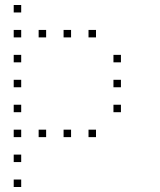

<svg xmlns="http://www.w3.org/2000/svg" viewBox="-20 -585 640 770"><path d="M36 -565Q35 -565 35 -565Q35 -565 35 -564V-536Q35 -535 35 -535Q35 -535 36 -535H64Q65 -535 65 -535Q65 -535 65 -536V-564Q65 -565 65 -565Q65 -565 64 -565ZM36 -465Q35 -465 35 -465Q35 -465 35 -464V-436Q35 -435 35 -435Q35 -435 36 -435H64Q65 -435 65 -435Q65 -435 65 -436V-464Q65 -465 65 -465Q65 -465 64 -465ZM136 -465Q135 -465 135 -465Q135 -465 135 -464V-436Q135 -435 135 -435Q135 -435 136 -435H164Q165 -435 165 -435Q165 -435 165 -436V-464Q165 -465 165 -465Q165 -465 164 -465ZM236 -465Q235 -465 235 -465Q235 -465 235 -464V-436Q235 -435 235 -435Q235 -435 236 -435H264Q265 -435 265 -435Q265 -435 265 -436V-464Q265 -465 265 -465Q265 -465 264 -465ZM336 -465Q335 -465 335 -465Q335 -465 335 -464V-436Q335 -435 335 -435Q335 -435 336 -435H364Q365 -435 365 -435Q365 -435 365 -436V-464Q365 -465 365 -465Q365 -465 364 -465ZM36 -365Q35 -365 35 -365Q35 -365 35 -364V-336Q35 -335 35 -335Q35 -335 36 -335H64Q65 -335 65 -335Q65 -335 65 -336V-364Q65 -365 65 -365Q65 -365 64 -365ZM436 -365Q435 -365 435 -365Q435 -365 435 -364V-336Q435 -335 435 -335Q435 -335 436 -335H464Q465 -335 465 -335Q465 -335 465 -336V-364Q465 -365 465 -365Q465 -365 464 -365ZM36 -265Q35 -265 35 -265Q35 -265 35 -264V-236Q35 -235 35 -235Q35 -235 36 -235H64Q65 -235 65 -235Q65 -235 65 -236V-264Q65 -265 65 -265Q65 -265 64 -265ZM436 -265Q435 -265 435 -265Q435 -265 435 -264V-236Q435 -235 435 -235Q435 -235 436 -235H464Q465 -235 465 -235Q465 -235 465 -236V-264Q465 -265 465 -265Q465 -265 464 -265ZM36 -165Q35 -165 35 -165Q35 -165 35 -164V-136Q35 -135 35 -135Q35 -135 36 -135H64Q65 -135 65 -135Q65 -135 65 -136V-164Q65 -165 65 -165Q65 -165 64 -165ZM436 -165Q435 -165 435 -165Q435 -165 435 -164V-136Q435 -135 435 -135Q435 -135 436 -135H464Q465 -135 465 -135Q465 -135 465 -136V-164Q465 -165 465 -165Q465 -165 464 -165ZM36 -65Q35 -65 35 -65Q35 -65 35 -64V-36Q35 -35 35 -35Q35 -35 36 -35H64Q65 -35 65 -35Q65 -35 65 -36V-64Q65 -65 65 -65Q65 -65 64 -65ZM136 -65Q135 -65 135 -65Q135 -65 135 -64V-36Q135 -35 135 -35Q135 -35 136 -35H164Q165 -35 165 -35Q165 -35 165 -36V-64Q165 -65 165 -65Q165 -65 164 -65ZM236 -65Q235 -65 235 -65Q235 -65 235 -64V-36Q235 -35 235 -35Q235 -35 236 -35H264Q265 -35 265 -35Q265 -35 265 -36V-64Q265 -65 265 -65Q265 -65 264 -65ZM336 -65Q335 -65 335 -65Q335 -65 335 -64V-36Q335 -35 335 -35Q335 -35 336 -35H364Q365 -35 365 -35Q365 -35 365 -36V-64Q365 -65 365 -65Q365 -65 364 -65ZM36 35Q35 35 35 35Q35 35 35 36V64Q35 65 35 65Q35 65 36 65H64Q65 65 65 65Q65 65 65 64V36Q65 35 65 35Q65 35 64 35ZM36 135Q35 135 35 135Q35 135 35 136V164Q35 165 35 165Q35 165 36 165H64Q65 165 65 165Q65 165 65 164V136Q65 135 65 135Q65 135 64 135Z"/></svg>

Font: Doto Black Thin
Style: Regular
Weight: 250
Monospace: yes
Version: Version 1.000